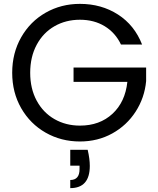

<svg xmlns="http://www.w3.org/2000/svg" viewBox="-20 -725 818 992"><path d="M605 -495Q576 -556 521 -589.5Q466 -623 393 -623Q320 -623 261.5 -589.5Q203 -556 169.5 -493.5Q136 -431 136 -349Q136 -267 169.5 -205Q203 -143 261.5 -109.5Q320 -76 393 -76Q495 -76 561 -137Q627 -198 638 -302H360V-376H735V-306Q727 -220 681 -148.5Q635 -77 560 -35.5Q485 6 393 6Q296 6 216 -39.5Q136 -85 89.5 -166Q43 -247 43 -349Q43 -451 89.5 -532.5Q136 -614 216 -659.5Q296 -705 393 -705Q504 -705 589.5 -650Q675 -595 714 -495ZM433 49Q444 96 444 132Q444 247 343 247V205Q391 205 391 149V131H343V49Z"/></svg>

Font: A Bank Premium Regular
Style: Regular
Weight: 400
Designer: Ninad Kale (Devanagari), Jonny Pinhorn (Latin), Htun Naung (Myanmar)
Foundry: Indian Type Foundry
Version: 4.004